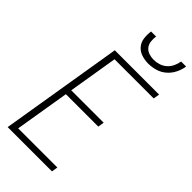

<svg xmlns="http://www.w3.org/2000/svg" viewBox="-293 -1020 1085 1085"><g transform="rotate(45 250.0 -477.5)"><path d="M21 0 142 -735H496L490 -698H177L128 -401H387L381 -364H122L68 -37H381L375 0ZM329 -815Q301 -815 275 -823.5Q249 -832 232 -852Q215 -872 211.5 -899.5Q208 -927 212 -955H252Q249 -935 251.5 -914.5Q254 -894 265.5 -879.5Q277 -865 296 -858.5Q315 -852 335 -852Q355 -852 376 -858.5Q397 -865 413.5 -879.5Q430 -894 439.5 -914.5Q449 -935 452 -955H492Q488 -927 474.5 -899.5Q461 -872 438 -852Q415 -832 386 -823.5Q357 -815 329 -815Z"/></g></svg>

Font: Iosevka Curly Extralight
Style: Italic
Weight: 200
Italic angle: -9°
Monospace: yes
Designer: Belleve Invis
Foundry: Belleve Invis
Version: Version 22.1.2; ttfautohint (v1.8.4)